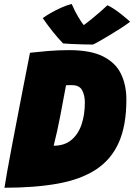

<svg xmlns="http://www.w3.org/2000/svg" viewBox="-20 -910 662 948"><path d="M2 17Q6 -9.5 15.5 -63.2Q25 -117 38.2 -186Q51.5 -255 65.5 -328.2Q79.5 -401.5 92.5 -468Q105.5 -534.5 115 -582.8Q124.5 -631 128 -649.5Q163 -653.5 214.5 -658Q266 -662.5 321 -662.5Q427 -662.5 488.8 -631.5Q550.5 -600.5 577.2 -545.5Q604 -490.5 604 -418Q604 -290.5 566.5 -206.2Q529 -122 454 -73Q379 -24 266 -3.5Q153 17 2 17ZM245 -190.5Q298.5 -190.5 332.5 -219Q366.5 -247.5 382.8 -295.8Q399 -344 399 -404Q399 -439.5 385.5 -464.5Q372 -489.5 335.5 -489.5Q328 -489.5 319.5 -489.5Q311 -489.5 306 -489Q292 -412 277.2 -335.8Q262.5 -259.5 245 -190.5ZM510.5 -884Q524.5 -878 542.5 -866Q560.5 -854 577.8 -840.5Q595 -827 607.2 -816.2Q619.5 -805.5 622.5 -802.5Q604.5 -789 578.8 -772.2Q553 -755.5 525.8 -739Q498.5 -722.5 475.2 -709.2Q452 -696 439 -690Q418.5 -690 390 -690.8Q361.5 -691.5 334.8 -692.8Q308 -694 291.5 -695.5Q266 -722 241.8 -752.2Q217.5 -782.5 191 -820.5Q206.5 -832 231.2 -846.2Q256 -860.5 283.8 -872.8Q311.5 -885 334 -890.5Q348.5 -856.5 365.5 -827.8Q382.5 -799 393.5 -786Q407 -795.5 440.8 -823Q474.5 -850.5 510.5 -884Z"/></svg>

Font: Grandstander Black
Style: Italic
Weight: 900
Italic angle: -15°
Designer: Tyler Finck
Foundry: Etcetera Type Co
Version: Version 1.200; ttfautohint (v1.8.3)